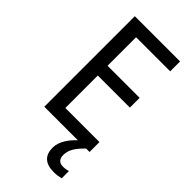

<svg xmlns="http://www.w3.org/2000/svg" viewBox="-286 -782 1071 1071"><g transform="rotate(45 250.0 -246.5)"><path d="M353 116C353 76 373 44 418 0H445V-78H176V-334H429V-411H176V-636H445V-714H88V0H353C316 33 282 81 282 128C282 188 314 221 383 221C407 221 423 218 439 213V157C430 159 417 163 398 163C369 163 353 147 353 116Z"/></g></svg>

Font: Noto Sans Malayalam SemiCondensed
Style: Regular
Weight: 400
Width: 4
Designer: Jelle Bosma - Monotype Design Team
Foundry: Monotype Imaging Inc.
Version: Version 2.104